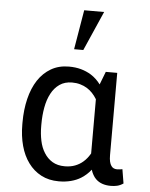

<svg xmlns="http://www.w3.org/2000/svg" viewBox="-56 -858 713 914"><g transform="rotate(5 300.0 -401.0)"><path d="M491.7 -528.3H437L414.6 -470.2L413.1 -466.3Q403.3 -479.5 391.6 -490.5Q379.9 -501.5 366.7 -509.8Q344.7 -523.4 318.4 -530.8Q292 -538.1 260.3 -538.1Q211.9 -538.1 175 -516.6Q138.2 -495.1 113.3 -457.5Q88.4 -419.4 75.7 -367.4Q63 -315.4 63 -254.4V-244.1Q63 -189.5 75.7 -142.8Q88.4 -96.2 113.3 -62.5Q138.2 -28.3 174.8 -9Q211.4 10.3 259.3 10.3Q290.5 10.3 316.9 3.4Q343.3 -3.4 364.7 -16.6Q377.9 -24.9 389.6 -35.4Q401.4 -45.9 411.1 -58.6Q415.5 -44.9 421.6 -34.2Q427.7 -23.4 435.5 -15.6Q448.7 -2.4 466.8 3.9Q484.9 10.3 507.8 10.3Q523.4 10.3 537.8 7.1Q552.2 3.9 567.4 -6.3L556.2 -73.7Q551.3 -72.8 544.7 -71.8Q538.1 -70.8 530.8 -70.8Q522 -70.8 514.9 -74Q507.8 -77.1 502.9 -84.5Q497.6 -91.8 494.6 -104.2Q491.7 -116.7 491.7 -135.3ZM153.3 -244.1V-254.4Q153.3 -295.9 160.2 -333.7Q167 -371.6 182.6 -400.9Q197.8 -429.7 222.4 -446.8Q247.1 -463.9 282.2 -463.9Q303.2 -463.9 321 -458.7Q338.9 -453.6 354 -444.3Q368.7 -435.1 380.4 -422.4Q392.1 -409.7 401.4 -394.5V-160.2Q401.4 -150.9 401.4 -146.2Q401.4 -141.6 401.4 -135.3Q394.5 -123.5 386.5 -113.3Q378.4 -103 368.7 -94.7Q352.1 -80.1 330.3 -71.8Q308.6 -63.5 281.2 -63.5Q246.6 -63.5 222.2 -78.1Q197.8 -92.8 182.6 -117.7Q167 -142.1 160.2 -174.8Q153.3 -207.5 153.3 -244.1ZM309.1 -811.5 277.3 -622.6H321.3L404.3 -811.5Z"/></g></svg>

Font: RobotoMono Nerd Font
Style: Regular
Weight: 400
Monospace: yes
Designer: Google
Version: Version 3.000;Nerd Fonts 3.2.1